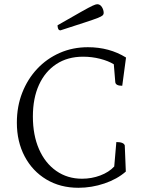

<svg xmlns="http://www.w3.org/2000/svg" viewBox="-20 -879 686 911"><path d="M352 12Q266 12 200 -27.5Q134 -67 97 -137Q60 -207 60 -297Q60 -374 85.5 -439Q111 -504 156.5 -552.5Q202 -601 263.5 -628Q325 -655 397 -655Q499 -655 578 -606L560 -472Q529 -472 527 -489L520 -574Q494 -590 455 -600Q416 -610 374 -610Q301 -610 247.5 -575Q194 -540 165 -476.5Q136 -413 136 -326Q136 -238 165 -171.5Q194 -105 247 -68Q300 -31 369 -31Q415 -31 456 -46.5Q497 -62 522 -89L532 -205Q567 -205 572 -189L577 -65Q536 -29 475.5 -8.5Q415 12 352 12ZM267 -735Q259 -735 256 -742.5Q253 -750 253 -759Q328 -802 366 -823.5Q404 -845 419.5 -852Q435 -859 441 -859Q455 -859 463.5 -845.5Q472 -832 472 -817Q472 -811 467 -806Q462 -801 443 -793.5Q424 -786 382.5 -772.5Q341 -759 267 -735Z"/></svg>

Font: Petrona Light
Style: Regular
Weight: 300
Designer: Ringo R. Seeber
Foundry: Ringo R. Seeber
Version: Version 2.001; ttfautohint (v1.8.3)